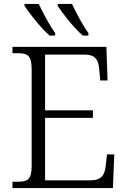

<svg xmlns="http://www.w3.org/2000/svg" viewBox="-20 -951 646 971"><path d="M399 -771H427V-784C399 -822 365 -886 344 -931H272V-921C294 -886 356 -807 399 -771ZM231 -771H259V-784C231 -822 197 -886 176 -931H104V-921C127 -886 188 -807 231 -771ZM43 0H551L558 -170H521L515 -115C510 -66 494 -39 436 -39H208V-355H450V-393H208V-675H407C463 -675 478 -648 482 -599L487 -544H524L518 -714H43V-682H70C117 -682 140 -672 140 -603V-109C140 -41 117 -32 70 -32H43Z"/></svg>

Font: Noto Serif Light
Style: Regular
Weight: 300
Designer: Monotype Design Team
Foundry: Monotype Imaging Inc.
Version: Version 2.013